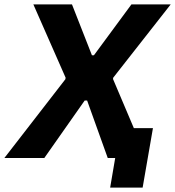

<svg xmlns="http://www.w3.org/2000/svg" viewBox="-56 -720 798 875"><path d="M-36 0H146L330 -262H341L435 0H469L446 135H594L641 -136H554L459 -360L460 -366L722 -700H543L372 -468H363L272 -700H96L243 -366L242 -359Z"/></svg>

Font: Fixel Display
Style: Bold Italic
Weight: 700
Italic angle: -10°
Designer: AlfaBravo + MacPaw
Foundry: Kyrylo Tkachov, Marchela Mozhyna, Serhii Makarenko, Maria Weinstein, Zakhar Kryvoshyya
Version: Version 1.210;Glyphs 3.2 (3217)